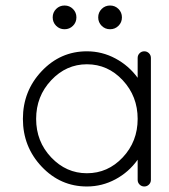

<svg xmlns="http://www.w3.org/2000/svg" viewBox="-20 -676 614 696"><path d="M527 -466V-24Q527 -14 520 -7Q513 0 503 0Q493 0 486 -7Q479 -14 479 -24V-97Q447 -52 398.5 -26Q350 0 295 0Q199 0 131 -72Q63 -144 63 -245Q63 -346 131 -418Q199 -490 295 -490Q350 -490 398.5 -464Q447 -438 479 -394V-466Q479 -476 486 -483Q493 -490 503 -490Q513 -490 520 -483Q527 -476 527 -466ZM295 -48Q371 -48 425 -105.5Q479 -163 479 -245Q479 -327 425 -385Q371 -443 295 -443Q220 -443 165.5 -385Q111 -327 111 -245Q111 -163 165.5 -105.5Q220 -48 295 -48ZM183.5 -582.5Q171 -595 171 -613Q171 -631 183.5 -643.5Q196 -656 214 -656Q232 -656 244.5 -643.5Q257 -631 257 -613Q257 -595 244.5 -582.5Q232 -570 214 -570Q196 -570 183.5 -582.5ZM348.5 -582.5Q336 -595 336 -613Q336 -631 348.5 -643.5Q361 -656 379 -656Q397 -656 409.5 -643.5Q422 -631 422 -613Q422 -595 409.5 -582.5Q397 -570 379 -570Q361 -570 348.5 -582.5Z"/></svg>

Font: Quicksand
Style: Regular
Weight: 400
Designer: Andrew Paglinawan
Foundry: Andrew Paglinawan
Version: 1.002